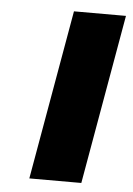

<svg xmlns="http://www.w3.org/2000/svg" viewBox="-45 -594 435 629"><g transform="rotate(5 172.0 -279.0)"><path d="M344 -558 246 0H75L173 -558Z"/></g></svg>

Font: Fz Poppins
Style: Bold Italic
Weight: 700
Italic angle: -10°
Designer: Ninad Kale (Devanagari), Jonny Pinhorn (Latin)
Foundry: Indian Type Foundry
Version: Vit hóa bi Vntype.Com & FontZin.Com